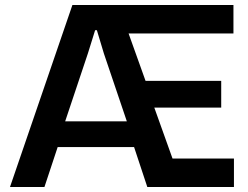

<svg xmlns="http://www.w3.org/2000/svg" viewBox="-20 -749 992 769"><path d="M20 0 270 -729H915V-615H495L563 -425H866V-318H598L671 -114H917V0H570L517 -160H211L158 0ZM241 -263H488L396 -535L368 -628H361L332 -535Z"/></svg>

Font: Mona Sans SemiBold
Style: Regular
Weight: 600
Designer: Deni Anggara
Foundry: GitHub
Version: Version 2.000;Glyphs 3.2.3 (3260)